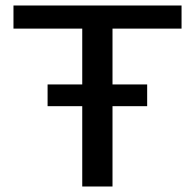

<svg xmlns="http://www.w3.org/2000/svg" viewBox="-20 -678 707 698"><path d="M389 -574V-371H515V-292H389V0H279V-292H153V-371H279V-574H29V-658H640V-574Z"/></svg>

Font: Ysabeau SC Semibold
Style: Regular
Weight: 600
Designer: Christian Thalmann (Catharsis Fonts)
Version: Version 0.003